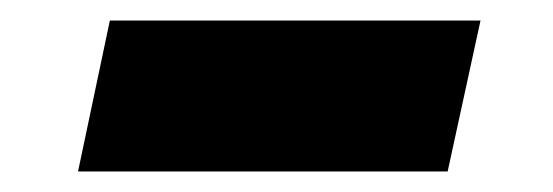

<svg xmlns="http://www.w3.org/2000/svg" viewBox="-20 -381 539 187"><path d="M87 -361H448L416 -214H56Z"/></svg>

Font: Roboto Serif ExtraBold
Style: Italic
Weight: 800
Italic angle: -10°
Version: Version 1.007